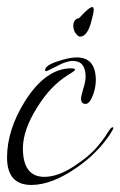

<svg xmlns="http://www.w3.org/2000/svg" viewBox="-23 -507 342 545"><path d="M220 -212Q207 -212 207 -227Q207 -233 213 -254Q220 -275 220 -289Q220 -334 184 -334Q165 -334 138 -319Q110 -305 109 -305Q105 -305 105 -308Q105 -322 144 -334Q174 -344 195 -344Q249 -344 249 -279Q249 -261 242 -240Q232 -212 220 -212ZM66 18Q-3 18 -3 -60Q-3 -138 48 -220Q107 -313 179 -313Q190 -313 190 -309Q190 -306 170 -294Q121 -264 83 -203Q42 -138 42 -86Q42 -5 103 -5Q141 -5 187 -35Q207 -48 224.5 -62.5Q242 -77 256 -94Q261 -100 268 -109Q275 -118 283 -131Q292 -146 297 -146Q297 -146 299 -144Q299 -141 290 -127Q273 -101 249 -76.5Q225 -52 193 -30Q123 18 66 18ZM204 -403Q198 -403 190 -415Q185 -424 185 -434Q185 -452 202 -456Q230 -487 239 -487Q243 -487 243 -479Q243 -469 233 -435Q222 -403 204 -403Z"/></svg>

Font: Love Light
Style: Regular
Weight: 400
Designer: Robert E. Leuschke
Foundry: Robert E. Leuschke
Version: Version 1.010; ttfautohint (v1.8.3)